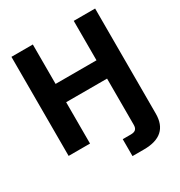

<svg xmlns="http://www.w3.org/2000/svg" viewBox="-212 -873 1143 1221"><g transform="rotate(-30 359.5 -262.0)"><path d="M52.3 -727.5H209.4V-438H509.8V-727.5H666.8V0H509.8V-303.6H209.4V0H52.3ZM462.9 79.9Q487.5 79.9 498.6 69.4Q509.8 58.9 509.8 36.3V-57.8H666.8V44.3Q666.8 123.9 622 164Q577.2 204.1 488.3 204.1H403.5V79.9Z"/></g></svg>

Font: Intratopia Thin
Style: Regular
Weight: 100
Designer: Rasmus Andersson
Foundry: rsms
Version: Version 3.000;Glyphs 3.2.3 (3260)